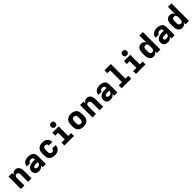

<svg xmlns="http://www.w3.org/2000/svg" viewBox="755 -3221 5691 5691"><g transform="rotate(-45 3600.0 -376.0)"><path d="M77 0V-520H223V-441Q232 -460 246 -477Q260 -494 278 -506Q296 -518 317.5 -523Q339 -528 360 -528Q386 -528 411 -520.5Q436 -513 456 -496.5Q476 -480 489 -458Q502 -436 510 -411.5Q518 -387 520.5 -361.5Q523 -336 523 -310V0H377V-310Q377 -328 373.5 -345.5Q370 -363 360.5 -377.5Q351 -392 334.5 -400Q318 -408 300 -408Q282 -408 265.5 -400Q249 -392 239.5 -377.5Q230 -363 226.5 -345.5Q223 -328 223 -310V0Z M832 8H831Q800 8 769 0Q738 -8 714.5 -29Q691 -50 680 -80Q669 -110 669 -142Q669 -171 678 -199.5Q687 -228 706.5 -250Q726 -272 752 -286.5Q778 -301 806 -309Q834 -317 863.5 -320Q893 -323 922 -323H988V-346Q988 -363 981 -378Q974 -393 960.5 -402Q947 -411 931 -414Q915 -417 898 -417Q882 -417 866.5 -413.5Q851 -410 838 -401Q825 -392 817.5 -377.5Q810 -363 810 -347H675Q675 -374 683 -400Q691 -426 707 -448Q723 -470 745 -486Q767 -502 792.5 -511.5Q818 -521 844.5 -524.5Q871 -528 898 -528Q926 -528 953 -524.5Q980 -521 1006 -512Q1032 -503 1054.5 -487.5Q1077 -472 1093 -449.5Q1109 -427 1116 -400.5Q1123 -374 1123 -346V0H988V-76Q977 -56 960 -39Q943 -22 922.5 -11.5Q902 -1 878.5 3.5Q855 8 832 8ZM887 -103Q905 -103 924 -107.5Q943 -112 958 -123Q973 -134 980.5 -152Q988 -170 988 -189V-212H922Q910 -212 898 -211.5Q886 -211 874 -209Q862 -207 850.5 -203.5Q839 -200 828.5 -194Q818 -188 811 -178Q804 -168 804 -156Q804 -142 812.5 -130.5Q821 -119 833 -113Q845 -107 859 -105Q873 -103 887 -103Z M1498 8Q1468 8 1438 3Q1408 -2 1381 -14.5Q1354 -27 1331.5 -47.5Q1309 -68 1294.5 -94.5Q1280 -121 1274.5 -150.5Q1269 -180 1269 -210V-310Q1269 -340 1274.5 -369.5Q1280 -399 1294.5 -425.5Q1309 -452 1331.5 -472.5Q1354 -493 1381 -505.5Q1408 -518 1438 -523Q1468 -528 1498 -528Q1526 -528 1554.5 -524Q1583 -520 1609 -508.5Q1635 -497 1657.5 -478.5Q1680 -460 1695 -436Q1710 -412 1717.5 -384Q1725 -356 1725 -328Q1725 -328 1725 -328Q1725 -328 1725 -327H1579Q1579 -327 1579 -327.5Q1579 -328 1579 -328Q1579 -344 1573.5 -359.5Q1568 -375 1556.5 -386.5Q1545 -398 1529.5 -403Q1514 -408 1498 -408Q1479 -408 1462 -401Q1445 -394 1434 -379.5Q1423 -365 1419 -346.5Q1415 -328 1415 -310V-210Q1415 -192 1419 -173.5Q1423 -155 1434 -140.5Q1445 -126 1462 -119Q1479 -112 1498 -112Q1514 -112 1529.5 -117Q1545 -122 1556.5 -133.5Q1568 -145 1573.5 -160.5Q1579 -176 1579 -192Q1579 -192 1579 -192.5Q1579 -193 1579 -193H1725Q1725 -192 1725 -192Q1725 -192 1725 -192Q1725 -164 1717.5 -136Q1710 -108 1695 -84Q1680 -60 1657.5 -41.5Q1635 -23 1609 -11.5Q1583 0 1554.5 4Q1526 8 1498 8Z M1899 0V-120H2035V-400H1915V-520H2181V-120H2301V0ZM2100 -580Q2082 -580 2064 -585.5Q2046 -591 2033.5 -603.5Q2021 -616 2015.5 -634Q2010 -652 2010 -670Q2010 -688 2015.5 -706Q2021 -724 2033.5 -736.5Q2046 -749 2064 -754.5Q2082 -760 2100 -760Q2118 -760 2136 -754.5Q2154 -749 2166.5 -736.5Q2179 -724 2184.5 -706Q2190 -688 2190 -670Q2190 -652 2184.5 -634Q2179 -616 2166.5 -603.5Q2154 -591 2136 -585.5Q2118 -580 2100 -580Z M2700 8Q2670 8 2640 3.5Q2610 -1 2582.5 -13.5Q2555 -26 2532.5 -47Q2510 -68 2495.5 -94Q2481 -120 2475 -150Q2469 -180 2469 -210V-310Q2469 -340 2475 -370Q2481 -400 2495.5 -426.5Q2510 -453 2532.5 -473.5Q2555 -494 2582.5 -506.5Q2610 -519 2640 -525Q2670 -531 2700 -531Q2730 -531 2760 -525Q2790 -519 2817.5 -506.5Q2845 -494 2867.5 -473.5Q2890 -453 2904.5 -426.5Q2919 -400 2925 -370Q2931 -340 2931 -310V-210Q2931 -180 2925 -150Q2919 -120 2904.5 -94Q2890 -68 2867.5 -47Q2845 -26 2817.5 -13.5Q2790 -1 2760 3.5Q2730 8 2700 8ZM2700 -112Q2718 -112 2736 -119Q2754 -126 2765.5 -140.5Q2777 -155 2781 -173.5Q2785 -192 2785 -210V-310Q2785 -329 2781 -347.5Q2777 -366 2765 -380.5Q2753 -395 2735 -401.5Q2717 -408 2699 -408Q2680 -408 2663 -401Q2646 -394 2634.5 -379.5Q2623 -365 2619 -346.5Q2615 -328 2615 -310V-210Q2615 -192 2619 -173.5Q2623 -155 2634.5 -140.5Q2646 -126 2664 -119Q2682 -112 2700 -112Z M3077 0V-520H3223V-441Q3232 -460 3246 -477Q3260 -494 3278 -506Q3296 -518 3317.5 -523Q3339 -528 3360 -528Q3386 -528 3411 -520.5Q3436 -513 3456 -496.5Q3476 -480 3489 -458Q3502 -436 3510 -411.5Q3518 -387 3520.5 -361.5Q3523 -336 3523 -310V0H3377V-310Q3377 -328 3373.5 -345.5Q3370 -363 3360.5 -377.5Q3351 -392 3334.5 -400Q3318 -408 3300 -408Q3282 -408 3265.5 -400Q3249 -392 3239.5 -377.5Q3230 -363 3226.5 -345.5Q3223 -328 3223 -310V0Z M3832 8H3831Q3800 8 3769 0Q3738 -8 3714.5 -29Q3691 -50 3680 -80Q3669 -110 3669 -142Q3669 -171 3678 -199.5Q3687 -228 3706.5 -250Q3726 -272 3752 -286.5Q3778 -301 3806 -309Q3834 -317 3863.5 -320Q3893 -323 3922 -323H3988V-346Q3988 -363 3981 -378Q3974 -393 3960.5 -402Q3947 -411 3931 -414Q3915 -417 3898 -417Q3882 -417 3866.5 -413.5Q3851 -410 3838 -401Q3825 -392 3817.5 -377.5Q3810 -363 3810 -347H3675Q3675 -374 3683 -400Q3691 -426 3707 -448Q3723 -470 3745 -486Q3767 -502 3792.5 -511.5Q3818 -521 3844.5 -524.5Q3871 -528 3898 -528Q3926 -528 3953 -524.5Q3980 -521 4006 -512Q4032 -503 4054.5 -487.5Q4077 -472 4093 -449.5Q4109 -427 4116 -400.5Q4123 -374 4123 -346V0H3988V-76Q3977 -56 3960 -39Q3943 -22 3922.5 -11.5Q3902 -1 3878.5 3.5Q3855 8 3832 8ZM3887 -103Q3905 -103 3924 -107.5Q3943 -112 3958 -123Q3973 -134 3980.5 -152Q3988 -170 3988 -189V-212H3922Q3910 -212 3898 -211.5Q3886 -211 3874 -209Q3862 -207 3850.5 -203.5Q3839 -200 3828.5 -194Q3818 -188 3811 -178Q3804 -168 3804 -156Q3804 -142 3812.5 -130.5Q3821 -119 3833 -113Q3845 -107 3859 -105Q3873 -103 3887 -103Z M4299 0V-120H4435V-615H4315V-735H4581V-120H4701V0Z M4899 0V-120H5035V-400H4915V-520H5181V-120H5301V0ZM5100 -580Q5082 -580 5064 -585.5Q5046 -591 5033.5 -603.5Q5021 -616 5015.5 -634Q5010 -652 5010 -670Q5010 -688 5015.5 -706Q5021 -724 5033.5 -736.5Q5046 -749 5064 -754.5Q5082 -760 5100 -760Q5118 -760 5136 -754.5Q5154 -749 5166.5 -736.5Q5179 -724 5184.5 -706Q5190 -688 5190 -670Q5190 -652 5184.5 -634Q5179 -616 5166.5 -603.5Q5154 -591 5136 -585.5Q5118 -580 5100 -580Z M5639 8Q5613 8 5587.5 1Q5562 -6 5541 -22Q5520 -38 5506 -60.5Q5492 -83 5483.5 -107.5Q5475 -132 5472 -158Q5469 -184 5469 -210V-310Q5469 -336 5472 -362Q5475 -388 5483.5 -412.5Q5492 -437 5506 -459.5Q5520 -482 5541 -498Q5562 -514 5587.5 -521Q5613 -528 5639 -528Q5660 -528 5681.5 -523Q5703 -518 5721.5 -506.5Q5740 -495 5754 -477.5Q5768 -460 5777 -441V-735H5923V0H5777V-79Q5768 -60 5754 -42.5Q5740 -25 5721.5 -13.5Q5703 -2 5681.5 3Q5660 8 5639 8ZM5699 -112Q5717 -112 5733.5 -119.5Q5750 -127 5760 -142Q5770 -157 5773.5 -174.5Q5777 -192 5777 -210V-310Q5777 -328 5773.5 -345.5Q5770 -363 5760 -378Q5750 -393 5733.5 -400.5Q5717 -408 5699 -408Q5681 -408 5663.5 -401Q5646 -394 5634.5 -379.5Q5623 -365 5619 -346.5Q5615 -328 5615 -310V-210Q5615 -192 5619 -173.5Q5623 -155 5634.5 -140.5Q5646 -126 5663.5 -119Q5681 -112 5699 -112Z M6232 8H6231Q6200 8 6169 0Q6138 -8 6114.5 -29Q6091 -50 6080 -80Q6069 -110 6069 -142Q6069 -171 6078 -199.5Q6087 -228 6106.5 -250Q6126 -272 6152 -286.5Q6178 -301 6206 -309Q6234 -317 6263.5 -320Q6293 -323 6322 -323H6388V-346Q6388 -363 6381 -378Q6374 -393 6360.5 -402Q6347 -411 6331 -414Q6315 -417 6298 -417Q6282 -417 6266.5 -413.5Q6251 -410 6238 -401Q6225 -392 6217.5 -377.5Q6210 -363 6210 -347H6075Q6075 -374 6083 -400Q6091 -426 6107 -448Q6123 -470 6145 -486Q6167 -502 6192.5 -511.5Q6218 -521 6244.5 -524.5Q6271 -528 6298 -528Q6326 -528 6353 -524.5Q6380 -521 6406 -512Q6432 -503 6454.5 -487.5Q6477 -472 6493 -449.5Q6509 -427 6516 -400.5Q6523 -374 6523 -346V0H6388V-76Q6377 -56 6360 -39Q6343 -22 6322.5 -11.5Q6302 -1 6278.5 3.5Q6255 8 6232 8ZM6287 -103Q6305 -103 6324 -107.5Q6343 -112 6358 -123Q6373 -134 6380.5 -152Q6388 -170 6388 -189V-212H6322Q6310 -212 6298 -211.5Q6286 -211 6274 -209Q6262 -207 6250.5 -203.5Q6239 -200 6228.5 -194Q6218 -188 6211 -178Q6204 -168 6204 -156Q6204 -142 6212.5 -130.5Q6221 -119 6233 -113Q6245 -107 6259 -105Q6273 -103 6287 -103Z M6839 8Q6813 8 6787.5 1Q6762 -6 6741 -22Q6720 -38 6706 -60.5Q6692 -83 6683.5 -107.5Q6675 -132 6672 -158Q6669 -184 6669 -210V-310Q6669 -336 6672 -362Q6675 -388 6683.5 -412.5Q6692 -437 6706 -459.5Q6720 -482 6741 -498Q6762 -514 6787.5 -521Q6813 -528 6839 -528Q6860 -528 6881.5 -523Q6903 -518 6921.5 -506.5Q6940 -495 6954 -477.5Q6968 -460 6977 -441V-735H7123V0H6977V-79Q6968 -60 6954 -42.5Q6940 -25 6921.5 -13.5Q6903 -2 6881.5 3Q6860 8 6839 8ZM6899 -112Q6917 -112 6933.5 -119.5Q6950 -127 6960 -142Q6970 -157 6973.5 -174.5Q6977 -192 6977 -210V-310Q6977 -328 6973.5 -345.5Q6970 -363 6960 -378Q6950 -393 6933.5 -400.5Q6917 -408 6899 -408Q6881 -408 6863.5 -401Q6846 -394 6834.5 -379.5Q6823 -365 6819 -346.5Q6815 -328 6815 -310V-210Q6815 -192 6819 -173.5Q6823 -155 6834.5 -140.5Q6846 -126 6863.5 -119Q6881 -112 6899 -112Z"/></g></svg>

Font: Iosevka Custom Heavy Extended
Style: Regular
Weight: 900
Width: 7
Monospace: yes
Designer: Belleve Invis
Foundry: Belleve Invis
Version: Version 11.2.4; ttfautohint (v1.8.4)